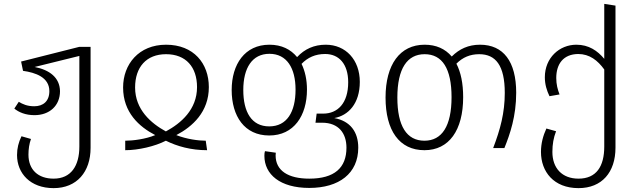

<svg xmlns="http://www.w3.org/2000/svg" viewBox="-20 -765 3299 992"><path d="M390 -523 89 -447 99 -399C163 -390 235 -366 235 -294C235 -242 203 -216 157 -216C120 -216 97 -227 77 -239L54 -204C77 -185 112 -170 158 -170C236 -170 290 -219 290 -294C289 -364 236 -404 159 -419L390 -476V-8C390 92 347 158 257 158C177 158 127 112 127 34C127 6 131 -22 140 -47L91 -61C76 -30 68 1 68 36C68 130 136 207 257 207C377 207 448 123 448 -1V-523Z M616 -313C616 -184 699 -110 782 -67C732 -46 666 -38 627 -38V11C695 11 781 -9 837 -38C895 -9 967 11 1050 11L1043 -38C1005 -38 944 -46 891 -67C975 -111 1059 -187 1059 -315C1059 -437 981 -534 838 -534C697 -534 616 -433 616 -313ZM678 -313C678 -418 736 -485 838 -485C941 -485 998 -418 998 -315C998 -199 915 -128 837 -86C760 -128 678 -199 678 -313Z M1707 -155C1780 -168 1839 -230 1839 -342C1839 -456 1766 -534 1663 -534C1603 -534 1554 -512 1515 -470C1482 -510 1435 -534 1372 -534C1245 -534 1177 -433 1177 -300C1177 -165 1243 -65 1371 -65C1498 -65 1566 -167 1566 -302C1566 -353 1556 -398 1538 -435C1570 -468 1609 -486 1660 -486C1731 -486 1779 -435 1779 -340C1779 -231 1724 -178 1650 -178H1616L1610 -131H1644C1731 -131 1770 -75 1770 -2C1770 102 1708 158 1578 158C1469 158 1404 117 1404 38C1404 32 1405 28 1405 24L1349 16C1347 21 1346 30 1346 40C1346 136 1427 206 1578 206C1732 206 1831 131 1831 -2C1831 -83 1790 -140 1707 -155ZM1371 -112C1280 -112 1237 -186 1237 -300C1237 -414 1283 -487 1372 -487C1462 -487 1507 -413 1507 -302C1507 -186 1462 -112 1371 -112Z M2460 -534C2400 -534 2353 -512 2314 -473C2280 -513 2233 -534 2174 -534C2046 -534 1972 -431 1972 -261C1972 -91 2043 11 2173 11C2300 11 2373 -92 2373 -263C2373 -334 2361 -392 2338 -436C2371 -469 2409 -485 2456 -485C2541 -485 2588 -427 2588 -285C2588 -182 2565 -97 2528 0H2586C2615 -72 2647 -164 2647 -286C2647 -447 2581 -534 2460 -534ZM2173 -38C2081 -38 2033 -114 2033 -261C2033 -411 2084 -485 2174 -485C2265 -485 2313 -411 2313 -263C2313 -113 2263 -38 2173 -38Z M3102 -745V-461C3067 -503 3022 -534 2958 -534C2870 -534 2795 -466 2795 -366C2795 -329 2805 -297 2819 -268L2871 -277C2861 -303 2854 -329 2854 -362C2854 -434 2890 -485 2967 -486C3026 -486 3068 -453 3102 -406V-8C3102 95 3061 158 2969 158C2884 158 2834 104 2834 20C2834 -20 2840 -53 2853 -87L2803 -101C2786 -64 2775 -24 2775 20C2775 122 2841 207 2969 207C3090 207 3160 125 3160 -2V-736Z"/></svg>

Font: FiraGO Light
Style: Regular
Weight: 300
Designer: bBox Type
Foundry: bBox Type GmbH
Version: Version 1.001;PS 001.001;hotconv 1.0.88;makeotf.lib2.5.64775